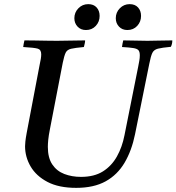

<svg xmlns="http://www.w3.org/2000/svg" viewBox="-20 -896 852 927"><path d="M348 11Q264 11 209.5 -17.5Q155 -46 128 -92Q101 -138 101 -190Q101 -198 102.5 -213Q104 -228 109 -255L171 -581Q175 -599 177 -611.5Q179 -624 179 -634Q179 -656 162.5 -661Q146 -666 92 -669Q94 -685 98 -701Q118 -701 147.5 -700.5Q177 -700 207 -699.5Q237 -699 255 -699Q282 -699 322 -700Q362 -701 391 -701Q391 -694 389 -685.5Q387 -677 385 -669Q342 -665 323 -660.5Q304 -656 297 -641.5Q290 -627 283 -593L221 -272Q215 -242 213 -221.5Q211 -201 211 -187Q211 -134 232.5 -102Q254 -70 290.5 -56Q327 -42 371 -42Q435 -42 477 -68.5Q519 -95 544.5 -140.5Q570 -186 581 -243L647 -573Q650 -589 652.5 -602.5Q655 -616 655 -629Q655 -646 648.5 -653.5Q642 -661 623.5 -664Q605 -667 569 -669Q571 -685 575 -701Q598 -701 634 -700Q670 -699 692 -699Q714 -699 748 -700Q782 -701 812 -701Q812 -684 805 -670Q762 -666 742.5 -661Q723 -656 715.5 -640.5Q708 -625 701 -589L632 -248Q616 -169 581.5 -110.5Q547 -52 490 -20.5Q433 11 348 11ZM395 -751Q370 -751 354.5 -767.5Q339 -784 339 -808Q339 -836 358.5 -856Q378 -876 406 -876Q432 -876 446.5 -860Q461 -844 461 -819Q461 -791 442.5 -771Q424 -751 395 -751ZM595 -751Q570 -751 554.5 -767.5Q539 -784 539 -808Q539 -836 558.5 -856Q578 -876 606 -876Q632 -876 646.5 -860Q661 -844 661 -819Q661 -791 642.5 -771Q624 -751 595 -751Z"/></svg>

Font: Tiro Kannada
Style: Italic
Weight: 400
Italic angle: -11°
Designer: Kannada: John Hudson & Fiona Ross, assisted by Kaja Sojewska. Latin: John Hudson with Paul Hanslow, assisted by Kaja Soj
Foundry: Tiro Typeworks Ltd.
Version: Version 1.52